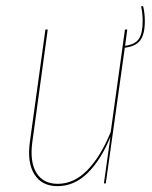

<svg xmlns="http://www.w3.org/2000/svg" viewBox="-20 -617 512 646"><path d="M467.3 -545.9Q467.3 -502.4 452.1 -481.7Q437 -460.9 399.9 -456.5L335.9 0H329.6L351.6 -156.7Q319.3 -78.1 274.4 -34.4Q229.5 9.3 173.8 9.3Q120.6 9.3 95.7 -30.5Q70.8 -70.3 80.6 -140.1L132.8 -517.6H140.6L88.9 -140.1Q79.6 -73.2 102.3 -35.9Q125 1.5 174.3 1.5Q229 1.5 273.9 -44.4Q318.8 -90.3 352.5 -172.9L400.4 -517.6H408.2L400.9 -462.9Q434.6 -467.3 447.3 -486.3Q460 -505.4 460 -545.9Q460 -573.7 454.6 -595.2L461.4 -596.7Q467.3 -573.2 467.3 -545.9Z"/></svg>

Font: Fira Sans Compressed Eight
Style: Italic
Weight: 100
Width: 3
Italic angle: -8°
Designer: Carrois Corporate & Edenspiekermann AG
Foundry: Carrois Corporate GbR & Edenspiekermann AG
Version: Version 4.203;PS 004.203;hotconv 1.0.88;makeotf.lib2.5.64775